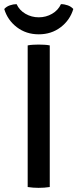

<svg xmlns="http://www.w3.org/2000/svg" viewBox="-40 -902 373 926"><path d="M93.5 -683Q105 -685.5 119.8 -686.2Q134.5 -687 146 -687Q159 -687 173.5 -686.2Q188 -685.5 200 -683V0Q188 2 173.5 3Q159 4 146 4Q134.5 4 119.8 3Q105 2 93.5 0ZM313.5 -858.5Q297.5 -805 252.8 -770.8Q208 -736.5 147 -736.5Q86 -736.5 41.2 -770.8Q-3.5 -805 -19.5 -858.5Q-9 -870.5 7.5 -876.2Q24 -882 40 -882Q53.5 -852.5 82.8 -835.5Q112 -818.5 147 -818.5Q182 -818.5 211.2 -835.5Q240.5 -852.5 254 -882Q270.5 -882 286.8 -876.2Q303 -870.5 313.5 -858.5Z"/></svg>

Font: Signika
Style: Regular
Weight: 400
Designer: Anna Giedry
Foundry: Anna Giedry
Version: Version 2.001